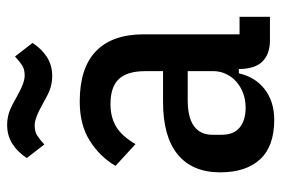

<svg xmlns="http://www.w3.org/2000/svg" viewBox="-145 -630 787 537"><g transform="rotate(-90 248.5 -361.5)"><path d="M404 0Q366 0 345 -21Q324 -42 324 -87H312Q301 -40 266.5 -14Q232 12 182 12Q108 12 71.5 -27.5Q35 -67 35 -139Q35 -217 85 -258Q135 -299 232 -299H318V-349Q318 -399 296 -422.5Q274 -446 226 -446Q189 -446 162.5 -430Q136 -414 114 -376L53 -432Q79 -476 123.5 -504Q168 -532 233 -532Q327 -532 374 -486.5Q421 -441 421 -353V-85H470V0ZM216 -68Q238 -68 256.5 -75Q275 -82 288.5 -94Q302 -106 310 -122.5Q318 -139 318 -158V-230H237Q140 -230 140 -160V-136Q140 -101 160.5 -84.5Q181 -68 216 -68ZM305 -609Q288 -609 272.5 -613.5Q257 -618 231 -633Q206 -647 191.5 -652.5Q177 -658 166 -658Q149 -658 138 -651Q127 -644 113 -631L75 -680Q92 -706 115 -720.5Q138 -735 167 -735Q184 -735 199.5 -730.5Q215 -726 241 -711Q266 -697 280.5 -691.5Q295 -686 306 -686Q323 -686 334 -693Q345 -700 359 -713L397 -664Q380 -638 357 -623.5Q334 -609 305 -609Z"/></g></svg>

Font: IBM Plex Sans Cond Medm
Style: Regular
Weight: 500
Width: 3
Designer: Mike Abbink, Paul van der Laan, Pieter van Rosmalen
Foundry: Bold Monday
Version: Version 1.3